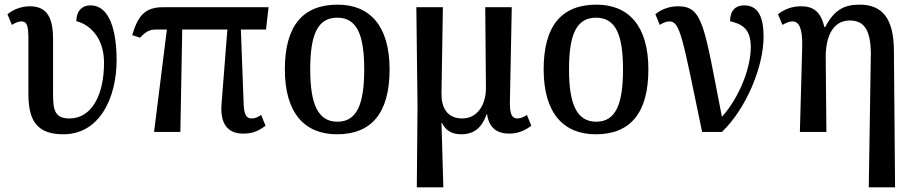

<svg xmlns="http://www.w3.org/2000/svg" viewBox="-20 -567 3932 825"><path d="M252 10C408 10 481 -146 481 -309C481 -437 450 -544 369 -544C333 -544 308 -520 308 -476C358 -464 427 -413 427 -297C427 -156 372 -58 279 -58C212 -58 208 -98 208 -170V-397C208 -480 189 -540 109 -540C69 -540 36 -525 12 -506L31 -460C47 -470 60 -475 72 -475C96 -475 102 -456 102 -399V-163C102 -50 138 10 252 10Z M642 0H755L763 -440H957L932 -121C925 -36 958 7 1024 7C1058 7 1085 1 1121 -27L1102 -73C1086 -62 1074 -58 1061 -58C1040 -58 1029 -72 1027 -120L1015 -440H1123L1134 -536H681C602 -536 573 -499 548 -416L582 -405C605 -431 624 -440 648 -440H697Z M1428 10C1576 10 1654 -81 1654 -269C1654 -456 1569 -547 1431 -547C1281 -547 1204 -456 1204 -269C1204 -81 1289 10 1428 10ZM1430 -44C1345 -44 1313 -122 1313 -269C1313 -417 1344 -491 1429 -491C1514 -491 1545 -417 1545 -269C1545 -122 1515 -44 1430 -44Z M1771 238H1885L1877 -39H1879C1894 -7 1921 10 1962 10C2021 10 2052 -23 2071 -76H2073C2081 -20 2112 7 2169 7C2207 7 2237 -7 2263 -27L2244 -73C2231 -64 2216 -58 2204 -58C2180 -58 2170 -75 2171 -129L2179 -536H2065L2068 -191C2069 -118 2032 -58 1966 -58C1899 -58 1876 -108 1877 -166L1883 -536H1769L1774 -112Z M2540 10C2688 10 2766 -81 2766 -269C2766 -456 2681 -547 2543 -547C2393 -547 2316 -456 2316 -269C2316 -81 2401 10 2540 10ZM2542 -44C2457 -44 2425 -122 2425 -269C2425 -417 2456 -491 2541 -491C2626 -491 2657 -417 2657 -269C2657 -122 2627 -44 2542 -44Z M2997 0H3082C3188 -102 3261 -282 3261 -409C3261 -496 3237 -544 3177 -544C3141 -544 3117 -522 3117 -476C3171 -463 3206 -442 3206 -364C3206 -277 3159 -151 3082 -65C3006 -452 3002 -540 2894 -540C2859 -540 2824 -529 2796 -506L2815 -460C2831 -470 2843 -475 2857 -475C2903 -475 2913 -403 2997 0Z M3713 238H3826L3821 -351C3820 -488 3771 -547 3674 -547C3611 -547 3566 -528 3526 -451H3522C3507 -518 3473 -540 3423 -540C3382 -540 3350 -527 3323 -506L3342 -460C3359 -470 3373 -475 3385 -475C3412 -475 3429 -448 3427 -366L3417 0H3531L3528 -318C3527 -402 3554 -479 3632 -479C3699 -479 3720 -428 3722 -342Z"/></svg>

Font: Noto Serif SemiCondensed Medium
Style: Regular
Weight: 500
Width: 4
Designer: Monotype Design Team
Foundry: Monotype Imaging Inc.
Version: Version 2.014